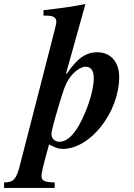

<svg xmlns="http://www.w3.org/2000/svg" viewBox="-140 -719 660 944"><path d="M185 -359 280 -699C212 -686 164 -679 74 -669V-642H92C122 -642 137 -632 137 -612C137 -605 133 -586 120 -537L-42 93C-59 160 -72 178 -120 178V205H129V178C79 177 64 170 64 146C64 132 71 102 90 32C97 8 97 6 101 -9C136 9 148 13 169 13C305 13 446 -168 446 -341C446 -414 404 -462 339 -462C282 -462 239 -432 188 -356ZM321 -334C321 -268 285 -169 249 -104C218 -50 186 -22 152 -22C130 -22 113 -38 113 -58C113 -75 124 -116 151 -207C173 -280 182 -305 197 -328C222 -367 256 -391 282 -391C310 -391 321 -367 321 -334Z"/></svg>

Font: XITS
Style: Bold Italic
Weight: 700
Italic angle: -16.33°
Designer: MicroPress Inc., with final additions and corrections provided by Coen Hoffman, Elsevier (retired)
Version: Version 1.105